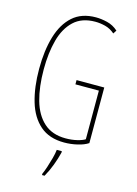

<svg xmlns="http://www.w3.org/2000/svg" viewBox="-138 -797 777 1091"><g transform="rotate(15 250.0 -251.5)"><path d="M295 10Q207 10 153 -37Q99 -84 74.5 -167Q50 -250 50 -358Q50 -466 74.5 -548.5Q99 -631 151 -677.5Q203 -724 287 -724Q318 -724 353.5 -715.5Q389 -707 418 -681L405 -661Q378 -684 348 -691.5Q318 -699 290 -699Q211 -699 164 -655Q117 -611 96.5 -535Q76 -459 76 -362Q76 -259 98 -181Q120 -103 169 -59Q218 -15 297 -15Q333 -15 364 -22.5Q395 -30 410 -40V-326H272V-351H435V-24Q411 -8 372.5 1Q334 10 295 10ZM222 213Q230 196 239 168.5Q248 141 256 111.5Q264 82 266 61H296V69Q287 106 272 146Q257 186 237 221H222Z"/></g></svg>

Font: Noto Sans Mono ExtraCondensed Thin
Style: Regular
Weight: 100
Width: 2
Designer: Monotype Design Team
Foundry: Monotype Imaging Inc.
Version: Version 2.014; ttfautohint (v1.8.4.7-5d5b)